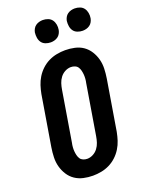

<svg xmlns="http://www.w3.org/2000/svg" viewBox="-175 -1039 860 1131"><g transform="rotate(-20 255.0 -473.5)"><path d="M206 8Q176 8 147 1.5Q118 -5 94.5 -21Q71 -37 55.5 -61.5Q40 -86 32.5 -114Q25 -142 26 -172.5Q27 -203 32 -234L84 -548Q89 -574 97 -599Q105 -624 119.5 -647.5Q134 -671 154.5 -690Q175 -709 199.5 -721Q224 -733 250.5 -738Q277 -743 303 -743Q333 -743 362.5 -736.5Q392 -730 415 -714Q438 -698 453.5 -673.5Q469 -649 476.5 -621Q484 -593 483 -562.5Q482 -532 477 -501L425 -187Q420 -161 412 -136Q404 -111 389.5 -87.5Q375 -64 354.5 -45Q334 -26 309.5 -14Q285 -2 258.5 3Q232 8 206 8ZM208 -97Q227 -97 245 -106.5Q263 -116 275 -132Q287 -148 293 -166.5Q299 -185 302 -204L354 -518Q357 -531 358 -544.5Q359 -558 358 -570.5Q357 -583 354 -595.5Q351 -608 344.5 -618Q338 -628 326 -633Q314 -638 301 -638Q282 -638 264 -628.5Q246 -619 234 -603Q222 -587 216 -568.5Q210 -550 207 -531L155 -217Q152 -204 151 -190.5Q150 -177 151 -164.5Q152 -152 155 -139.5Q158 -127 164.5 -117Q171 -107 183 -102Q195 -97 208 -97ZM441 -815Q424 -815 408.5 -821Q393 -827 384 -839.5Q375 -852 372.5 -868.5Q370 -885 372 -902Q374 -913 380 -924Q386 -935 396 -942Q406 -949 417.5 -952Q429 -955 440 -955Q457 -955 472.5 -949Q488 -943 497 -930.5Q506 -918 509 -901.5Q512 -885 509 -868Q507 -857 501 -846Q495 -835 485 -828Q475 -821 463.5 -818Q452 -815 441 -815ZM241 -815Q224 -815 208.5 -821Q193 -827 184 -839.5Q175 -852 172.5 -868.5Q170 -885 172 -902Q174 -913 180 -924Q186 -935 196 -942Q206 -949 217.5 -952Q229 -955 240 -955Q257 -955 272.5 -949Q288 -943 297 -930.5Q306 -918 309 -901.5Q312 -885 309 -868Q307 -857 301 -846Q295 -835 285 -828Q275 -821 263.5 -818Q252 -815 241 -815Z"/></g></svg>

Font: Iosevka Curly Extrabold
Style: Italic
Weight: 800
Italic angle: -9°
Monospace: yes
Designer: Belleve Invis
Foundry: Belleve Invis
Version: Version 22.1.2; ttfautohint (v1.8.4)